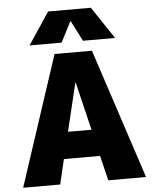

<svg xmlns="http://www.w3.org/2000/svg" viewBox="-63 -1022 861 1074"><g transform="rotate(-5 368.0 -485.0)"><path d="M367 -905 308 -790H128L248 -970H488L608 -790H428L369 -905ZM300 -290H432L367 -560H365ZM264 -140 231 0H23L263 -730H473L713 0H501L467 -140Z"/></g></svg>

Font: M PLUS 1p Black
Style: Regular
Weight: 900
Version: Version 1.061